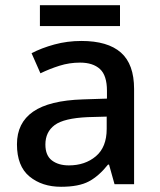

<svg xmlns="http://www.w3.org/2000/svg" viewBox="-20 -706 614 736"><path d="M292 -549Q393 -549 443.5 -504.5Q494 -460 494 -365V0H419L398 -75H394Q359 -31 320.5 -10.5Q282 10 214 10Q141 10 93 -29.5Q45 -69 45 -153Q45 -235 107 -278Q169 -321 298 -325L390 -328V-358Q390 -417 363 -441.5Q336 -466 287 -466Q246 -466 208 -454Q170 -442 135 -425L101 -502Q139 -522 188.5 -535.5Q238 -549 292 -549ZM317 -257Q225 -253 189.5 -226.5Q154 -200 154 -152Q154 -110 179 -91Q204 -72 244 -72Q306 -72 347.5 -107Q389 -142 389 -212V-259ZM440 -686V-606H133V-686Z"/></svg>

Font: Noto Sans Gurmukhi Medium
Style: Regular
Weight: 500
Designer: Jelle Bosma - Monotype Design Team
Foundry: Monotype Imaging Inc.
Version: Version 2.004; ttfautohint (v1.8.4.7-5d5b)